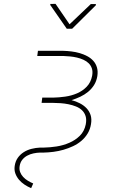

<svg xmlns="http://www.w3.org/2000/svg" viewBox="-20 -792 627 996"><path d="M255.9 -285.6Q285.6 -286.1 318.4 -290.8Q351.1 -295.4 379.9 -307.9Q408.7 -320.3 429.9 -342.3Q451.2 -364.3 458 -398.9Q461.9 -420.4 456.8 -436.3Q451.7 -452.1 440.4 -463.4Q429.2 -474.6 413.1 -481.9Q397 -489.3 379.2 -493.4Q361.3 -497.6 343 -499.3Q324.7 -501 309.1 -501.5H173.3L176.8 -528.3H309.1Q329.1 -527.8 350.8 -525.1Q372.6 -522.5 393.6 -516.4Q414.6 -510.3 432.9 -500.5Q451.2 -490.7 464.1 -476.3Q477.1 -461.9 482.9 -442.1Q488.8 -422.4 484.9 -397Q480.5 -370.6 467.8 -350.6Q455.1 -330.6 437 -315.7Q418.9 -300.8 396.7 -290.3Q374.5 -279.8 351.1 -272.5Q374 -266.6 394.3 -256.1Q414.6 -245.6 429 -230.5Q443.4 -215.3 450 -195.1Q456.5 -174.8 452.1 -148.4Q447.8 -121.1 434.6 -99.4Q421.4 -77.6 402.1 -61.3Q382.8 -44.9 358.9 -33.7Q335 -22.5 309.3 -15.1Q283.7 -7.8 257.6 -4.4Q231.4 -1 207.5 -0.5H188.5Q170.9 0 153.6 3.7Q136.2 7.3 121.3 15.4Q106.4 23.4 95.9 36.4Q85.4 49.3 82 68.8Q79.1 86.4 84.5 100.6Q89.8 114.7 100.3 126Q110.8 137.2 124.5 145.5Q138.2 153.8 152.3 159.7L141.6 184.1Q124 176.8 107.4 165.8Q90.8 154.8 78.6 140.4Q66.4 126 59.8 108.2Q53.2 90.3 56.2 69.3Q59.6 44.9 72 27.1Q84.5 9.3 102.8 -2.4Q121.1 -14.2 143.3 -19.8Q165.5 -25.4 188 -26.4H207.5Q238.3 -26.9 273.2 -32.2Q308.1 -37.6 339.6 -51.3Q371.1 -64.9 394.3 -87.9Q417.5 -110.8 424.8 -146.5Q429.7 -171.4 424.1 -189.5Q418.5 -207.5 405.5 -220Q392.6 -232.4 374 -239.7Q355.5 -247.1 335.2 -251.2Q314.9 -255.4 293.9 -256.8Q272.9 -258.3 255.4 -258.3H195.8L199.2 -285.6ZM340.8 -666 451.2 -771H477.5L477.1 -764.6L354.5 -643.1H326.2L240.7 -766.1L241.2 -771.5L268.1 -772Z"/></svg>

Font: Roboto Mono Thin
Style: Italic
Weight: 250
Designer: Google
Version: Version 2.000985; 2015; ttfautohint (v1.3)